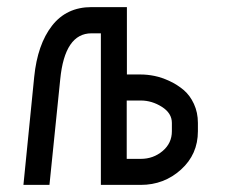

<svg xmlns="http://www.w3.org/2000/svg" viewBox="-20 -520 640 540"><path d="M336.4 -237.3V-73.2H376Q411.1 -73.2 437.3 -95.2Q463.4 -117.2 463.4 -150.9V-174.3Q463.4 -201.7 435.3 -219.5Q407.2 -237.3 376 -237.3ZM76.2 -303.7Q85.4 -395 126.2 -447.5Q167 -500 237.3 -500H336.9V-310.5H376Q394.5 -310.5 414.8 -306.4Q435.1 -302.2 457 -292Q479 -281.7 496.6 -266.8Q514.2 -252 525.4 -227.8Q536.6 -203.6 536.6 -174.3V-150.9Q536.6 -85.9 489 -43Q441.4 0 376 0H263.7V-426.3H237.3Q162.1 -426.3 149.4 -296.9L119.1 0H45.9Z"/></svg>

Font: Anka/Coder
Style: Regular
Weight: 400
Monospace: yes
Version: Version 001.100